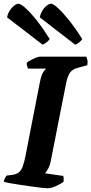

<svg xmlns="http://www.w3.org/2000/svg" viewBox="-31 -1007 488 1027"><path d="M222 0Q215 0 192 -2.5Q169 -5 138 -9.5Q107 -14 76 -18.5Q45 -23 21 -27.5Q-3 -32 -11 -35Q-9 -45 -4 -54.5Q1 -64 5 -68L37 -72Q57 -75 70 -85.5Q83 -96 91 -118Q99 -140 106 -176L181 -561Q190 -608 202 -623.5Q214 -639 216 -640H119Q117 -644 114.5 -652.5Q112 -661 112 -671Q119 -678 133.5 -685.5Q148 -693 162 -698.5Q176 -704 182 -704H430Q433 -699 436 -687.5Q439 -676 436 -658L388 -645Q356 -637 343 -618Q330 -599 322 -559L241 -148Q236 -122 226.5 -104.5Q217 -87 210 -80L307 -66Q309 -62 309.5 -52Q310 -42 309 -35Q293 -22 267 -11Q241 0 222 0ZM371 -768 182 -914Q185 -932 195 -949Q205 -966 218.5 -976.5Q232 -987 242 -987Q254 -987 280 -963Q306 -939 340 -896.5Q374 -854 409 -798Q406 -792 394.5 -782Q383 -772 371 -768ZM197 -768 7 -914Q10 -933 20.5 -949.5Q31 -966 44 -976.5Q57 -987 67 -987Q80 -987 106.5 -963Q133 -939 166.5 -896.5Q200 -854 235 -798Q231 -792 220.5 -782.5Q210 -773 197 -768Z"/></svg>

Font: Texturina Medium 12pt ExtraBold
Style: Italic
Weight: 800
Italic angle: -11°
Version: Version 1.002